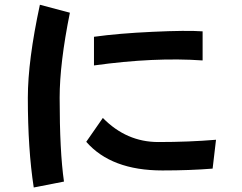

<svg xmlns="http://www.w3.org/2000/svg" viewBox="-20 -789 1040 825"><path d="M99.6 -369.1Q99.6 -528.3 151.4 -768.6L280.3 -734.4Q236.3 -516.6 236.3 -369.1Q236.3 -137.7 254.9 -8.8L125 16.6Q99.6 -147.5 99.6 -369.1ZM383.8 -507.8V-630.9Q488.3 -645.5 635.3 -652.3Q782.2 -659.2 850.6 -654.3V-529.3Q643.6 -543.9 383.8 -507.8ZM350.6 -179.7 421.9 -282.2Q523.4 -178.7 660.2 -178.7Q792 -178.7 908.2 -188.5L893.6 -64.5Q796.9 -56.6 677.7 -56.6Q458 -56.6 350.6 -179.7Z"/></svg>

Font: Gothic A1 ExtraBold
Style: Regular
Weight: 800
Designer: HanYang I&C Co.,Ltd.
Foundry: HanYang I&C Co.,Ltd.
Version: Version 2.50